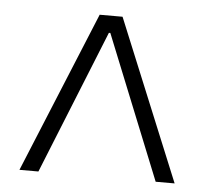

<svg xmlns="http://www.w3.org/2000/svg" viewBox="-40 -773 581 535"><g transform="rotate(5 250.0 -505.0)"><path d="M33 -280 218 -730H282L467 -280H414L252 -682H248L86 -280Z"/></g></svg>

Font: M PLUS Code Latin Light
Style: Regular
Weight: 300
Designer: Coji Morishita
Foundry: UNDERFOREST DESIGN
Version: Version 1.002; ttfautohint (v1.8.3)